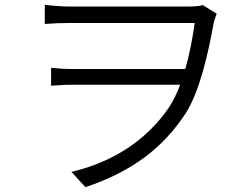

<svg xmlns="http://www.w3.org/2000/svg" viewBox="-20 -734 1040 793"><path d="M165 -714V-635C202 -638 235 -639 266 -639C335 -639 723 -639 784 -639C776 -581 764 -513 745 -449H279C247 -449 218 -451 191 -454V-380C220 -382 247 -384 281 -384H724C711 -349 696 -318 679 -292C587 -156 448 -65 275 -24L333 39C526 -26 652 -122 747 -266C805 -357 841 -517 863 -642C867 -657 872 -668 875 -677L818 -713C803 -709 783 -707 762 -707C713 -707 334 -707 266 -707C225 -707 185 -712 165 -714Z"/></svg>

Font: Noto Sans HK DemiLight
Style: Regular
Weight: 350
Designer: Ryoko NISHIZUKA 西塚涼子 (kana, bopomofo & ideographs); Paul D. Hunt (Latin, Greek & Cyrillic); Sandoll Communications 산돌커뮤니
Foundry: Adobe
Version: Version 2.004;hotconv 1.0.118;makeotfexe 2.5.65603